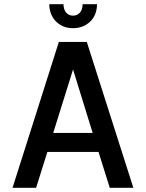

<svg xmlns="http://www.w3.org/2000/svg" viewBox="-20 -901 699 920"><path d="M40 -1 262 -700H396L619 -1H506L452 -173H207L153 -1ZM330 -568 235 -264H424ZM330 -766Q281 -766 249 -797.5Q217 -829 216 -881H284Q285 -853 298 -839.5Q311 -826 330 -826Q349 -826 362 -839.5Q375 -853 376 -881H445Q444 -827 411 -796.5Q378 -766 330 -766Z"/></svg>

Font: Kulim Park SemiBold
Style: Regular
Weight: 600
Designer: Noponies / Dale Sattler
Foundry: Noponies
Version: Version 1.000; ttfautohint (v1.8.3)